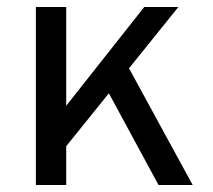

<svg xmlns="http://www.w3.org/2000/svg" viewBox="-20 -531 611 551"><path d="M127 -58V-173L394 -511H492ZM83 0V-511H170V0ZM435 0 272 -301 330 -372 533 0Z"/></svg>

Font: Undotted
Style: Regular
Weight: 400
Designer: Delve Withrington, Dave Bailey, Thomas Jockin
Foundry: Delve Fonts LLC
Version: Version 4.000